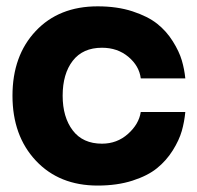

<svg xmlns="http://www.w3.org/2000/svg" viewBox="-20 -575 616 600"><path d="M285.2 4.9Q165 4.9 92 -73Q19 -150.9 19 -275.9Q19 -400.9 91.6 -478Q164.1 -555.2 285.2 -555.2Q346.2 -555.2 394 -539.6Q441.9 -523.9 470.9 -501Q500 -478 520 -446Q540 -414.1 548.1 -386.5Q556.2 -358.9 559.1 -330.1H419.9Q415 -369.1 381.1 -397.5Q347.2 -425.8 298.8 -425.8Q238.8 -425.8 207.3 -385Q175.8 -344.2 175.8 -275.9Q175.8 -209 207.3 -167.5Q238.8 -126 298.8 -126Q345.7 -126 379.9 -156.5Q414.1 -187 419.9 -225.1H559.1Q556.2 -194.3 548.1 -165.8Q540 -137.2 520 -105.2Q500 -73.2 470.9 -49.6Q441.9 -25.9 394 -10.5Q346.2 4.9 285.2 4.9Z"/></svg>

Font: Oakes Grotesk
Style: Bold
Weight: 700
Designer: Samuel Oakes
Foundry: Samuel Oakes
Version: Version 1.0 | wf-rip DC20170320